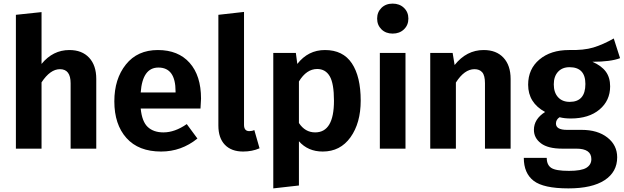

<svg xmlns="http://www.w3.org/2000/svg" viewBox="-20 -823 3453 1063"><path d="M364 -546Q434 -546 473.5 -503.5Q513 -461 513 -386V0H371V-362Q371 -440 312 -440Q258 -440 210 -367V0H68V-741L210 -756V-469Q273 -546 364 -546Z M1093 -277Q1093 -267 1090 -222H759Q766 -150 798 -120Q830 -90 885 -90Q948 -90 1014 -136L1073 -56Q984 16 872 16Q747 16 680 -59Q613 -134 613 -262Q613 -386 677 -466Q741 -546 854 -546Q967 -546 1030 -475Q1093 -404 1093 -277ZM952 -311V-317Q952 -449 857 -449Q769 -449 759 -311Z M1326 16Q1261 16 1225 -21.5Q1189 -59 1189 -128V-741L1331 -757V-132Q1331 -97 1360 -97Q1376 -97 1388 -103L1417 -2Q1376 16 1326 16Z M1779 -546Q1879 -546 1928 -472.5Q1977 -399 1977 -266Q1977 -142 1920.5 -63Q1864 16 1767 16Q1685 16 1635 -41V204L1493 220V-530H1618L1626 -469Q1686 -546 1779 -546ZM1725 -90Q1829 -90 1829 -265Q1829 -361 1805.5 -401Q1782 -441 1736 -441Q1677 -441 1635 -372V-142Q1669 -90 1725 -90Z M2092 -779.5Q2116 -803 2154 -803Q2192 -803 2216.5 -779.5Q2241 -756 2241 -720Q2241 -684 2216.5 -660.5Q2192 -637 2154 -637Q2116 -637 2092 -660.5Q2068 -684 2068 -720Q2068 -756 2092 -779.5ZM2225 -530V0H2083V-530Z M2658 -546Q2728 -546 2767.5 -503.5Q2807 -461 2807 -386V0H2665V-362Q2665 -405 2650 -422.5Q2635 -440 2607 -440Q2551 -440 2504 -366V0H2362V-530H2486L2497 -463Q2563 -546 2658 -546Z M3378 -610 3413 -501Q3361 -481 3260 -481Q3310 -459 3334 -426.5Q3358 -394 3358 -345Q3358 -266 3299 -216.5Q3240 -167 3140 -167Q3105 -167 3078 -174Q3058 -161 3058 -139Q3058 -104 3119 -104H3200Q3289 -104 3343 -61.5Q3397 -19 3397 48Q3397 129 3327.5 174.5Q3258 220 3127 220Q2989 220 2934.5 178Q2880 136 2880 51H3007Q3007 90 3032 106.5Q3057 123 3130 123Q3199 123 3226.5 106Q3254 89 3254 58Q3254 0 3171 0H3093Q3014 0 2975 -29.5Q2936 -59 2936 -104Q2936 -164 2998 -203Q2904 -254 2904 -354Q2904 -441 2966.5 -493.5Q3029 -546 3130 -546Q3212 -544 3265 -560Q3318 -576 3378 -610ZM3133 -451Q3093 -451 3069.5 -425.5Q3046 -400 3046 -356Q3046 -311 3069.5 -285Q3093 -259 3134 -259Q3221 -259 3221 -358Q3221 -451 3133 -451Z"/></svg>

Font: FiraGO SemiBold
Style: Regular
Weight: 600
Designer: bBox Type
Foundry: bBox Type GmbH
Version: Version 1.001;PS 001.001;hotconv 1.0.88;makeotf.lib2.5.64775